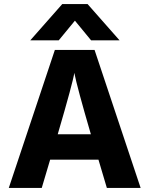

<svg xmlns="http://www.w3.org/2000/svg" viewBox="-20 -918 730 938"><path d="M267 -721H128L284 -898H408L564 -721H425L346 -817ZM184 0H23L248 -674H442L667 0H502L461 -138H225ZM343 -562Q337 -518 262 -262H424Q357 -491 343 -562Z"/></svg>

Font: Hind Colombo
Style: Bold
Weight: 700
Designer: Jyotish Sonowal, Aditi Pimprikar
Foundry: Indian Type Foundry
Version: Version 1.000;PS 1.0;hotconv 1.0.86;makeotf.lib2.5.63406; tt